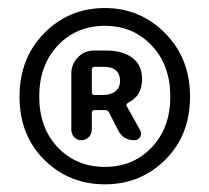

<svg xmlns="http://www.w3.org/2000/svg" viewBox="-20 -823 529 485"><path d="M245.1 -357.4Q154.3 -357.4 91.8 -419.4Q29.3 -481.4 29.3 -579.1Q29.3 -675.8 91.8 -739.3Q154.3 -802.7 245.1 -802.7Q334 -802.7 397 -739.3Q460 -675.8 460 -579.1Q460 -481.4 397.5 -419.4Q335 -357.4 245.1 -357.4ZM245.1 -401.4Q316.4 -401.4 363.3 -450.7Q410.2 -500 410.2 -579.1Q410.2 -658.2 363.3 -708Q316.4 -757.8 245.1 -757.8Q172.9 -757.8 126 -708Q79.1 -658.2 79.1 -579.1Q79.1 -500 126 -450.7Q172.9 -401.4 245.1 -401.4ZM160.2 -495.1V-637.7Q160.2 -661.1 176.8 -678.2Q193.4 -695.3 217.8 -695.3H250Q289.1 -695.3 314 -677.2Q338.9 -659.2 338.9 -622.1Q338.9 -581.1 303.7 -563.5Q296.9 -559.6 300.8 -553.7L334 -494.1Q338.9 -485.4 334 -477.1Q329.1 -468.8 319.3 -468.8Q291 -468.8 278.3 -494.1L255.9 -538.1Q252.9 -544.9 246.1 -544.9H219.7Q211.9 -544.9 211.9 -538.1V-495.1Q211.9 -484.4 204.1 -476.6Q196.3 -468.8 185.5 -468.8Q174.8 -468.8 167.5 -476.6Q160.2 -484.4 160.2 -495.1ZM211.9 -589.8Q211.9 -583 219.7 -583H239.3Q259.8 -583 271.5 -592.3Q283.2 -601.6 283.2 -618.2Q283.2 -654.3 241.2 -654.3H219.7Q211.9 -654.3 211.9 -646.5Z"/></svg>

Font: Gen Jyuu Gothic Medium
Style: Regular
Weight: 500
Designer: [Source Han Sans]
Ryoko NISHIZUKA  (kana & ideographs); Paul D. Hunt (Latin, Greek & Cyrillic); Wenlong ZHANG  (bopomofo
Version: Version 1.002.20150607